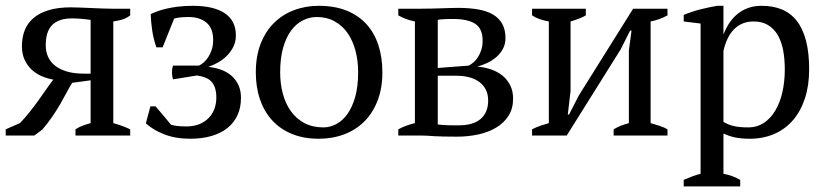

<svg xmlns="http://www.w3.org/2000/svg" viewBox="-26 -478 2902 677"><path d="M51.3 -315.4Q51.3 -345.7 61 -370.8Q70.8 -396 91.8 -414.1Q112.8 -432.1 145.5 -442.1Q178.2 -452.1 224.1 -452.1Q234.9 -452.1 254.4 -451.4Q273.9 -450.7 295.4 -449.7Q316.9 -448.7 336.9 -448Q356.9 -447.3 368.7 -447.3H433.1V-423.8Q425.8 -417.5 412.6 -411.9Q399.4 -406.2 373.5 -402.3V-43.9Q406.7 -34.7 433.1 -22V0H240.2V-22Q252 -29.8 265.1 -34.7Q278.3 -39.6 293.5 -43.9V-194.8L228.5 -186Q218.8 -170.4 208.5 -150.9Q198.2 -131.3 185.8 -109.9Q173.3 -88.4 157.7 -65.7Q142.1 -43 122.6 -20.5L94.7 0H-5.9V-22L44.4 -43.9Q64 -64.5 80.6 -85.7Q97.2 -106.9 111.6 -127Q126 -147 138.4 -165Q150.9 -183.1 162.1 -197.3Q142.1 -200.7 122.1 -209Q102.1 -217.3 86.4 -231.7Q70.8 -246.1 61 -266.8Q51.3 -287.6 51.3 -315.4ZM293.5 -407.7Q287.6 -408.7 279.8 -409.7Q272 -410.6 263.4 -411.4Q254.9 -412.1 246.6 -412.6Q238.3 -413.1 232.4 -413.1Q204.6 -413.6 186 -407Q167.5 -400.4 156.2 -387.9Q145 -375.5 140.1 -357.7Q135.3 -339.8 135.3 -318.4Q135.3 -296.4 143.3 -278.1Q151.4 -259.8 168 -246.6Q184.6 -233.4 210 -225.8Q235.4 -218.3 269.5 -218.3H293.5Z M630.9 -32.2Q658.7 -32.2 678.7 -41Q698.7 -49.8 711.7 -64Q724.6 -78.1 730.7 -96.2Q736.8 -114.3 736.8 -133.3Q736.8 -154.3 731.9 -168.5Q727.1 -182.6 718.3 -191.4Q709.5 -200.2 696.8 -204.8Q684.1 -209.5 668.5 -211.9L584 -198.2Q580.6 -210 580.3 -222.4Q580.1 -234.9 584 -246.6H675.3Q683.1 -250 691.9 -257.6Q700.7 -265.1 708.3 -276.6Q715.8 -288.1 720.7 -303.2Q725.6 -318.4 725.6 -336.9Q725.6 -378.9 701.7 -398.4Q677.7 -418 639.6 -418Q621.6 -418 607.2 -416.3Q592.8 -414.6 587.9 -412.1L547.4 -311H525.4Q515.1 -340.8 510.7 -370.4Q506.3 -399.9 505.4 -428.2Q514.2 -432.6 527.8 -437.7Q541.5 -442.9 560.1 -447.3Q578.6 -451.7 602.1 -454.6Q625.5 -457.5 654.3 -457.5Q727.1 -457.5 766.4 -431.4Q805.7 -405.3 805.7 -353Q805.7 -331.1 796.9 -313.2Q788.1 -295.4 774.2 -281.5Q760.3 -267.6 742.9 -257.8Q725.6 -248 708.5 -242.2Q732.9 -239.7 754.2 -231.9Q775.4 -224.1 790.8 -210.4Q806.2 -196.8 814.9 -177.5Q823.7 -158.2 823.7 -133.3Q823.7 -97.7 810.8 -70.6Q797.9 -43.5 774.4 -25.4Q751 -7.3 718 2Q685.1 11.2 644.5 11.2Q592.8 11.2 553.5 -4.2Q514.2 -19.5 488.3 -43L504.4 -103H522.5Q533.7 -90.3 548.3 -72.8Q563 -55.2 577.1 -38.1Q585.9 -35.2 599.9 -33.7Q613.8 -32.2 630.9 -32.2Z M876 -223.1Q876 -279.3 892.8 -323Q909.7 -366.7 939.5 -396.5Q969.2 -426.3 1010 -441.9Q1050.8 -457.5 1098.1 -457.5Q1153.8 -457.5 1195.8 -440.7Q1237.8 -423.8 1265.9 -393.1Q1293.9 -362.3 1308.1 -319.1Q1322.3 -275.9 1322.3 -223.1Q1322.3 -167 1305.4 -123.3Q1288.6 -79.6 1258.8 -49.8Q1229 -20 1187.7 -4.4Q1146.5 11.2 1098.1 11.2Q1044.9 11.2 1003.7 -5.6Q962.4 -22.5 934.1 -53.2Q905.8 -84 890.9 -127.2Q876 -170.4 876 -223.1ZM961.9 -223.1Q961.9 -182.6 971.4 -147.2Q981 -111.8 1000 -85.4Q1019 -59.1 1047.6 -43.9Q1076.2 -28.8 1114.3 -28.8Q1137.7 -28.8 1159.9 -40.5Q1182.1 -52.2 1199.2 -76.2Q1216.3 -100.1 1226.6 -136.7Q1236.8 -173.3 1236.8 -223.1Q1236.8 -264.2 1227.3 -299.8Q1217.8 -335.4 1199.5 -361.6Q1181.2 -387.7 1153.8 -402.8Q1126.5 -418 1091.3 -418Q1065.4 -418 1042 -406.2Q1018.6 -394.5 1000.7 -370.6Q982.9 -346.7 972.4 -309.8Q961.9 -272.9 961.9 -223.1Z M1783.2 -130.4Q1783.2 -95.2 1767.1 -69.8Q1751 -44.4 1723.6 -28.1Q1696.3 -11.7 1660.4 -3.9Q1624.5 3.9 1585 3.9Q1556.6 3.9 1537.8 3.4Q1519 2.9 1506.1 2.2Q1493.2 1.5 1483.6 0.7Q1474.1 0 1463.9 0H1378.4V-22Q1392.6 -29.8 1407 -34.9Q1421.4 -40 1437 -43.9V-402.3Q1419.9 -405.8 1405.5 -411.1Q1391.1 -416.5 1378.4 -423.8V-447.3H1458.5Q1479.5 -447.3 1496.6 -447.8Q1513.7 -448.2 1529.1 -448.7Q1544.4 -449.2 1559.1 -449.7Q1573.7 -450.2 1590.3 -450.2Q1628.9 -450.2 1659.7 -444.8Q1690.4 -439.5 1711.9 -427Q1733.4 -414.6 1744.9 -394Q1756.3 -373.5 1756.3 -343.8Q1756.3 -322.3 1747.3 -305.7Q1738.3 -289.1 1723.9 -276.6Q1709.5 -264.2 1691.7 -255.9Q1673.8 -247.6 1656.7 -243.2Q1682.1 -241.2 1705.1 -233.4Q1728 -225.6 1745.4 -211.7Q1762.7 -197.8 1772.9 -177.5Q1783.2 -157.2 1783.2 -130.4ZM1517.6 -39.1Q1523.9 -38.1 1533.7 -37.4Q1543.5 -36.6 1554.2 -36.4Q1564.9 -36.1 1575 -36.1Q1585 -36.1 1591.3 -36.1Q1643.6 -36.1 1669.4 -59.1Q1695.3 -82 1695.3 -123.5Q1695.3 -145.5 1687 -161.9Q1678.7 -178.2 1663.8 -189.2Q1648.9 -200.2 1628.4 -205.6Q1607.9 -210.9 1583.5 -210.9H1517.6ZM1517.6 -238.3 1626.5 -246.6Q1634.8 -250.5 1643.6 -258.1Q1652.3 -265.6 1659.4 -276.6Q1666.5 -287.6 1671.1 -302.2Q1675.8 -316.9 1675.8 -334.5Q1675.8 -377.4 1649.2 -394.3Q1622.6 -411.1 1572.3 -411.1Q1567.4 -411.1 1560.1 -411.1Q1552.7 -411.1 1544.9 -410.6Q1537.1 -410.2 1529.8 -409.7Q1522.5 -409.2 1517.6 -407.7Z M1850.1 -447.3H2039.6V-423.8Q2021 -412.6 1985.8 -402.3V-157.2L1976.1 -74.2H1980.5L2015.1 -141.6L2206.5 -447.3H2327.6V-423.8Q2298.8 -408.2 2268.1 -402.3V-43.9Q2285.2 -39.1 2300.8 -33.9Q2316.4 -28.8 2327.6 -22V0H2137.7V-22Q2150.4 -29.8 2163.8 -34.9Q2177.2 -40 2191.4 -43.9V-299.3L2200.7 -370.1H2195.8L2162.1 -303.2L1972.2 0H1850.1V-22Q1865.2 -29.8 1879.6 -34.7Q1894 -39.6 1909.2 -43.9V-402.3Q1892.1 -405.3 1877.2 -410.4Q1862.3 -415.5 1850.1 -423.8Z M2584 179.2H2384.8V156.2Q2400.9 149.4 2415.5 143.8Q2430.2 138.2 2444.3 134.8V-395L2384.8 -402.3V-425.3Q2414.1 -437.5 2444.1 -445.1Q2474.1 -452.6 2502.4 -457.5H2524.9V-357.4H2525.4Q2534.2 -379.9 2546.6 -398.2Q2559.1 -416.5 2575.7 -429.7Q2592.3 -442.9 2613 -450.2Q2633.8 -457.5 2659.7 -457.5Q2699.7 -457.5 2730.7 -444.8Q2761.7 -432.1 2783.2 -404.8Q2804.7 -377.4 2815.9 -335Q2827.1 -292.5 2827.1 -233.4Q2827.1 -176.8 2812.3 -131.3Q2797.4 -85.9 2770 -54.2Q2742.7 -22.5 2703.9 -5.6Q2665 11.2 2617.7 11.2Q2601.6 11.2 2589.1 10Q2576.7 8.8 2565.9 6.6Q2555.2 4.4 2545.4 1Q2535.6 -2.4 2524.9 -6.8V134.8Q2539.1 137.2 2553.2 142.1Q2567.4 147 2584 156.2ZM2631.3 -402.3Q2609.4 -402.3 2592 -395Q2574.7 -387.7 2561.5 -374Q2548.3 -360.4 2539.3 -341.3Q2530.3 -322.3 2524.9 -298.3V-48.3Q2540.5 -38.6 2560.5 -33.7Q2580.6 -28.8 2613.3 -28.8Q2643.1 -28.8 2666.7 -44.2Q2690.4 -59.6 2707 -86.9Q2723.6 -114.3 2732.4 -151.6Q2741.2 -189 2741.2 -233.4Q2741.2 -270 2735.4 -301Q2729.5 -332 2716.3 -354.5Q2703.1 -377 2682.1 -389.6Q2661.1 -402.3 2631.3 -402.3Z"/></svg>

Font: PT Astra Serif
Style: Regular
Weight: 400
Designer: A.Korolkova, I. Chaeva
Foundry: ParaType Ltd
Version: Version 1.002